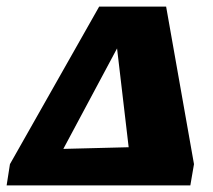

<svg xmlns="http://www.w3.org/2000/svg" viewBox="-65 -559 642 579"><path d="M-45 0 -35 -64 234 -539H436L520 -64L509 0ZM288 -413 126 -110 323 -115Z"/></svg>

Font: Piazzolla SC ExtraBold
Style: Italic
Weight: 800
Italic angle: -11.3°
Designer: Juan Pablo del Peral
Foundry: Huerta Tipografica
Version: Version 1.330